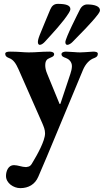

<svg xmlns="http://www.w3.org/2000/svg" viewBox="-20 -690 537 993"><path d="M186 -458C194 -458 205 -466 213 -475C252 -518 306 -575 336 -623C339 -629 344 -636 344 -643C344 -663 320 -670 279 -670C260 -670 248 -660 240 -641C228 -611 196 -537 185 -508C177 -487 176 -479 176 -472C176 -463 180 -458 186 -458ZM328 -458C336 -458 347 -465 354 -472C395 -514 452 -570 487 -616C490 -621 497 -629 497 -637C497 -657 470 -667 431 -667C416 -667 402 -658 394 -642C383 -620 318 -493 318 -472C318 -462 323 -458 328 -458ZM85 283C127 283 161 264 178 224C207 157 238 84 260 30L409 -328C422 -359 443 -382 468 -390C480 -395 486 -400 486 -412C486 -422 471 -423 462 -423C426 -421 413 -419 394 -419C373 -419 357 -422 321 -423C312 -423 298 -420 298 -410C298 -398 310 -394 321 -390C335 -385 352 -371 352 -348C352 -336 348 -319 344 -308L293 -155C292 -152 291 -152 290 -152C289 -152 288 -152 287 -155L225 -306C216 -327 214 -341 214 -352C214 -375 222 -384 237 -390C248 -395 260 -398 260 -410C260 -420 246 -423 237 -423C190 -423 170 -419 128 -419C101 -419 79 -423 32 -423C23 -423 7 -422 7 -412C7 -400 14 -395 26 -390C50 -382 63 -360 76 -331L199 -52C206 -35 213 -20 213 0C213 39 171 113 151 146C140 166 135 172 116 174C115 174 114 174 113 174C94 174 72 164 52 164C23 164 11 195 11 220C11 257 50 283 85 283Z"/></svg>

Font: EB Garamond
Style: Bold
Weight: 700
Designer: Georg Duffner and Octavio Pardo
Foundry: Georg Duffner
Version: Version 1.000;PS 001.000;hotconv 1.0.88;makeotf.lib2.5.64775